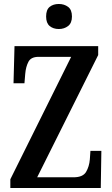

<svg xmlns="http://www.w3.org/2000/svg" viewBox="-20 -946 565 966"><path d="M32 0V-44L338 -660H174Q136 -660 123 -635Q110 -610 107 -575L103 -527H48L53 -714H474V-669L167 -54H350Q397 -54 413 -81Q429 -108 432 -144L435 -187H490L487 0ZM276 -800Q248 -800 230 -815Q212 -830 212 -863Q212 -897 230 -911.5Q248 -926 276 -926Q303 -926 322.5 -911.5Q342 -897 342 -863Q342 -830 322.5 -815Q303 -800 276 -800Z"/></svg>

Font: Noto Serif Ethiopic ExtraCondensed SemiBold
Style: Regular
Weight: 600
Width: 2
Designer: Monotype Design Team
Foundry: Monotype Imaging Inc.
Version: Version 2.102; ttfautohint (v1.8.4.7-5d5b)